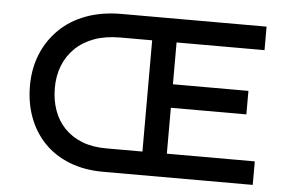

<svg xmlns="http://www.w3.org/2000/svg" viewBox="-50 -773 1305 846"><g transform="rotate(5 602.5 -350.0)"><path d="M435 0Q351 0 285 -26Q219 -52 173.5 -99Q128 -146 104 -210Q80 -274 80 -350Q80 -425 105.5 -488.5Q131 -552 179.5 -600Q228 -648 297.5 -674Q367 -700 455 -700H1096V-596H707V-411H1041V-307H707V-104H1096V0ZM190 -350Q190 -297 206 -251.5Q222 -206 254 -173Q286 -140 332 -122Q378 -104 438 -104H599V-596H458Q393 -596 343.5 -578Q294 -560 259.5 -526.5Q225 -493 207.5 -448Q190 -403 190 -350Z"/></g></svg>

Font: Lexend Exa
Style: Regular
Weight: 400
Designer: Bonnie Shaver-Troup, Thomas Jockin
Foundry: Lexend
Version: Version 1.007